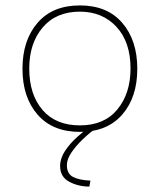

<svg xmlns="http://www.w3.org/2000/svg" viewBox="-20 -479 590 709"><path d="M275 8Q174 8 118.5 -56Q63 -120 63 -225Q63 -330 118.5 -394.5Q174 -459 275 -459Q376 -459 431.5 -394.5Q487 -330 487 -225Q487 -120 431.5 -56Q376 8 275 8ZM275 -16Q365 -16 413.5 -75Q462 -134 462 -226Q462 -324 410 -380Q358 -436 275 -436Q187 -436 137.5 -377.5Q88 -319 88 -226Q88 -130 137 -73Q186 -16 275 -16ZM314 188 310 210Q269 210 235.5 192Q202 174 202 134Q202 106 220 78.5Q238 51 266 26Q294 1 323 -20L341 -10Q312 10 286 35Q260 60 243.5 84.5Q227 109 227 131Q227 162 249 174Q271 186 314 188Z"/></svg>

Font: Inconsolata SemiExpanded ExtraLight
Style: Regular
Weight: 200
Width: 6
Monospace: yes
Designer: Raph Levien, Cyreal, Brenton Simpson
Foundry: Raph Levien, Cyreal, Google
Version: Version 3.001; ttfautohint (v1.8.2.53-6de2)